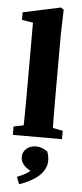

<svg xmlns="http://www.w3.org/2000/svg" viewBox="-64 -760 452 1064"><g transform="rotate(5 161.5 -228.0)"><path d="M26.4 0H299.9V-46.5L197.7 -66.5H122.1L26.4 -46.5V0ZM80.5 0H245.8C243.8 -70 242.8 -140 242.8 -210V-576.3L246.8 -716.1L230.7 -726.3L21.4 -681.3V-639.1L83.5 -629.1V-210C83.5 -140 82.5 -70 80.5 0ZM234.2 126.4C234.2 109.1 231.5 94.9 224.5 74.6C198.2 57.3 181 52.7 159.3 52.7C118.6 52.7 86.2 79.9 86.2 117.3C86.2 154.6 116.7 182.5 162.4 198.7L177.9 138.5C152.4 191.1 122.9 208.1 69.5 229.9L84.6 269.5C166.9 242.2 234.2 194.2 234.2 126.4Z"/></g></svg>

Font: Source Serif Variable
Style: Regular
Weight: 389
Designer: Frank Grießhammer
Foundry: Adobe Systems Incorporated
Version: Version 3.001;hotconv 1.0.111;makeotfexe 2.5.65597